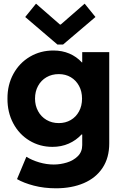

<svg xmlns="http://www.w3.org/2000/svg" viewBox="-20 -808 662 1041"><path d="M72.3 163.1 123 42Q153.8 61 193.1 72.5Q232.4 84 271.5 84Q307.1 84 342.5 73.2Q377.9 62.5 401.9 38.8Q425.8 15.1 425.8 -21.5V-79.1H422.4Q392.6 -46.9 352.5 -29.3Q312.5 -11.7 264.6 -11.7Q195.8 -11.7 139.6 -45.7Q83.5 -79.6 51.8 -139.4Q20 -199.2 20.5 -273.4Q20 -347.7 52.5 -407.2Q85 -466.8 142.1 -500.5Q199.2 -534.2 269.5 -534.2Q316.9 -534.2 356 -517.6Q395 -501 423.8 -469.7H425.8V-525.4H572.3V-30.3Q572.3 47.4 536.1 102.1Q500 156.7 434.6 184.8Q369.1 212.9 283.2 212.9Q218.8 212.9 163.6 198.5Q108.4 184.1 72.3 163.1ZM424.8 -273.4Q424.8 -312.5 408.4 -342.5Q392.1 -372.6 363.8 -389.4Q335.4 -406.2 298.8 -406.2Q261.2 -406.2 231.9 -389.2Q202.6 -372.1 186.3 -342Q169.9 -312 169.9 -273.4Q169.9 -235.8 186.3 -205.6Q202.6 -175.3 231.9 -158Q261.2 -140.6 298.8 -140.6Q335 -140.6 363.5 -157.2Q392.1 -173.8 408.4 -203.9Q424.8 -233.9 424.8 -273.4ZM305.2 -674.8H309.1L439 -788.1L497.6 -715.8L321.8 -566.4H291.5L116.7 -715.8L175.3 -788.1Z"/></svg>

Font: Reddit Sans Chocolate ExtraBold
Style: Regular
Weight: 800
Designer: Stephen Hutchings
Foundry: Reddit
Version: Version 1.011